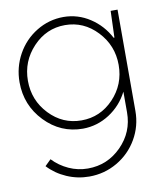

<svg xmlns="http://www.w3.org/2000/svg" viewBox="-79 -537 693 816"><g transform="rotate(-10 267.5 -129.5)"><path d="M54.2 -231.9Q54.2 -147.5 111.6 -87.2Q168.9 -26.9 250 -26.9Q331.1 -26.9 388.4 -87.2Q445.8 -147.5 445.8 -231.9Q445.8 -315.9 388.2 -377Q330.6 -438 250 -438Q169.4 -438 111.8 -377Q54.2 -315.9 54.2 -231.9ZM250 -473.1Q312 -472.7 363.8 -438.7Q415.5 -404.8 444.8 -349.1H448.2L452.1 -463.9H481.9V-26.9Q481.9 38.6 449.7 94Q417.5 149.4 362.1 181.6Q306.6 213.9 241.2 213.9Q190.4 213.9 144.3 193.8Q98.1 173.8 64.9 138.2L90.8 112.8Q120.1 143.6 159.2 161.4Q198.2 179.2 241.2 179.2Q325.7 179.2 385.7 118.7Q445.8 58.1 445.8 -26.9V-116.2Q417 -59.6 364.5 -25.6Q312 8.3 250 8.8Q153.8 8.8 85.9 -62Q18.1 -132.8 18.1 -231.9Q18.1 -296.4 48.8 -352.1Q79.6 -407.7 133.3 -440.4Q187 -473.1 250 -473.1Z"/></g></svg>

Font: RawengulkSans
Style: Regular
Weight: 500
Designer: gluk (gluksza@wp.pl)
Foundry: gluk (gluksza@wp.pl)
Version: Version 0.94